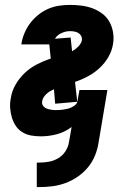

<svg xmlns="http://www.w3.org/2000/svg" viewBox="-20 -548 540 783"><path d="M130 215V115H140Q160 115 179.5 111.5Q199 108 217 97.5Q235 87 246.5 69.5Q258 52 261 33L272 -30Q244 -9 211.5 -0.5Q179 8 147 8Q126 8 106.5 4.5Q87 1 71 -9Q55 -19 44.5 -34.5Q34 -50 28.5 -68.5Q23 -87 21.5 -107Q20 -127 24 -147Q28 -176 43.5 -203Q59 -230 81.5 -251Q104 -272 131.5 -286Q159 -300 187 -309L181 -367H67Q70 -389 79 -411Q88 -433 102 -452Q116 -471 135 -486.5Q154 -502 175.5 -511.5Q197 -521 220 -524.5Q243 -528 265 -528Q289 -528 312.5 -525Q336 -522 357.5 -514Q379 -506 397 -492.5Q415 -479 426 -459.5Q437 -440 441 -416.5Q445 -393 441 -369Q437 -342 422.5 -316.5Q408 -291 386.5 -271Q365 -251 339 -237Q313 -223 286 -214L295 -133L205 -125L200 -184Q191 -180 183.5 -175.5Q176 -171 169.5 -165Q163 -159 158 -151.5Q153 -144 152 -135Q150 -125 155.5 -117Q161 -109 170 -105.5Q179 -102 188.5 -100.5Q198 -99 208 -99Q221 -99 233.5 -100.5Q246 -102 258 -105Q270 -108 282 -116Q294 -124 296 -136L304 -181H418L382 33Q378 60 367.5 86Q357 112 339 134Q321 156 297 172.5Q273 189 247 198.5Q221 208 194 211.5Q167 215 140 215ZM274 -339Q287 -346 299 -358Q311 -370 314 -384Q315 -394 311 -401.5Q307 -409 299.5 -413.5Q292 -418 283 -419.5Q274 -421 265 -421Q248 -421 230.5 -413Q213 -405 204 -390L268 -395Z"/></svg>

Font: Iosevka SS04 Heavy
Style: Italic
Weight: 900
Italic angle: -9°
Monospace: yes
Designer: Belleve Invis
Foundry: Belleve Invis
Version: Version 19.0.0; ttfautohint (v1.8.4)